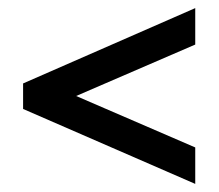

<svg xmlns="http://www.w3.org/2000/svg" viewBox="-20 -443 540 474"><path d="M462 11 37 -174V-237L462 -423V-333L168 -206L462 -79Z"/></svg>

Font: Junicode
Style: Bold Italic
Weight: 700
Italic angle: -11°
Designer: Peter S. Baker
Version: Version 2.100; ttfautohint (v1.8.4)